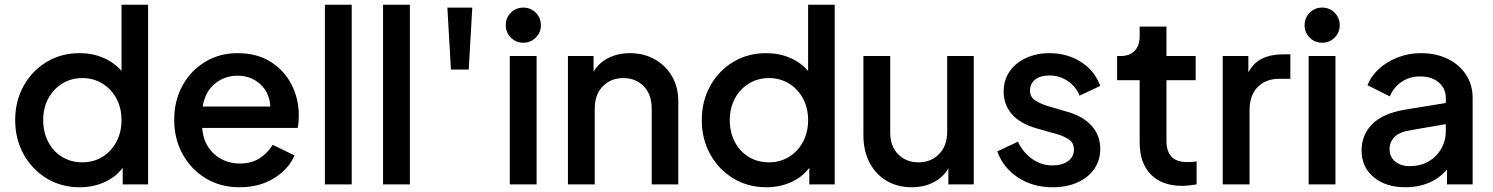

<svg xmlns="http://www.w3.org/2000/svg" viewBox="-20 -777 6291 809"><path d="M316 12Q372 12 419.5 -9Q467 -30 497 -70V0H604V-757H492V-478Q462 -513 416.5 -533Q371 -553 315 -553Q238 -553 176.5 -516Q115 -479 79.5 -415Q44 -351 44 -271Q44 -191 79.5 -127Q115 -63 176.5 -25.5Q238 12 316 12ZM327 -93Q279 -93 241.5 -116Q204 -139 183 -179.5Q162 -220 162 -271Q162 -322 183.5 -362Q205 -402 242.5 -425Q280 -448 327 -448Q374 -448 411.5 -425Q449 -402 470.5 -362Q492 -322 492 -271Q492 -220 470.5 -179.5Q449 -139 411.5 -116Q374 -93 327 -93Z M990 12Q1073 12 1134.5 -26Q1196 -64 1221 -122L1129 -167Q1109 -133 1074.5 -110.5Q1040 -88 991 -88Q927 -88 882 -128.5Q837 -169 832 -238H1234Q1237 -250 1238 -264Q1239 -278 1239 -291Q1239 -361 1208.5 -420.5Q1178 -480 1120.5 -516.5Q1063 -553 981 -553Q905 -553 844.5 -516.5Q784 -480 749 -416.5Q714 -353 714 -272Q714 -192 749.5 -127.5Q785 -63 847 -25.5Q909 12 990 12ZM981 -458Q1038 -458 1077 -422Q1116 -386 1119 -328H834Q844 -390 885 -424Q926 -458 981 -458Z M1349 0H1462V-757H1349Z M1594 0H1707V-757H1594Z M1880 -484H1955L1970 -745H1865Z M2111 -671Q2111 -640 2132.5 -618.5Q2154 -597 2185 -597Q2216 -597 2237.5 -618.5Q2259 -640 2259 -671Q2259 -702 2237.5 -723.5Q2216 -745 2185 -745Q2154 -745 2132.5 -723.5Q2111 -702 2111 -671ZM2128 0H2241V-541H2128Z M2373 0H2486V-319Q2486 -379 2520 -413.5Q2554 -448 2606 -448Q2659 -448 2692.5 -413.5Q2726 -379 2726 -319V0H2838V-350Q2838 -410 2811.5 -455.5Q2785 -501 2739 -527Q2693 -553 2634 -553Q2584 -553 2544 -533Q2504 -513 2481 -475V-541H2373Z M3209 12Q3265 12 3312.5 -9Q3360 -30 3390 -70V0H3497V-757H3385V-478Q3355 -513 3309.5 -533Q3264 -553 3208 -553Q3131 -553 3069.5 -516Q3008 -479 2972.5 -415Q2937 -351 2937 -271Q2937 -191 2972.5 -127Q3008 -63 3069.5 -25.5Q3131 12 3209 12ZM3220 -93Q3172 -93 3134.5 -116Q3097 -139 3076 -179.5Q3055 -220 3055 -271Q3055 -322 3076.5 -362Q3098 -402 3135.5 -425Q3173 -448 3220 -448Q3267 -448 3304.5 -425Q3342 -402 3363.5 -362Q3385 -322 3385 -271Q3385 -220 3363.5 -179.5Q3342 -139 3304.5 -116Q3267 -93 3220 -93Z M3822 12Q3873 12 3913 -8.5Q3953 -29 3976 -67V0H4083V-541H3971V-222Q3971 -163 3937 -128Q3903 -93 3850 -93Q3798 -93 3764.5 -127Q3731 -161 3731 -217V-541H3618V-207Q3618 -142 3643.5 -92.5Q3669 -43 3715 -15.5Q3761 12 3822 12Z M4415 12Q4475 12 4520.5 -8.5Q4566 -29 4591 -65.5Q4616 -102 4616 -150Q4616 -206 4580 -246.5Q4544 -287 4477 -306L4389 -332Q4364 -340 4342 -354Q4320 -368 4320 -396Q4320 -425 4342 -442Q4364 -459 4401 -459Q4444 -459 4478.5 -436Q4513 -413 4529 -374L4616 -415Q4592 -480 4534 -516.5Q4476 -553 4402 -553Q4347 -553 4303 -532.5Q4259 -512 4234 -476Q4209 -440 4209 -391Q4209 -336 4243.5 -296Q4278 -256 4348 -236L4433 -212Q4459 -205 4482 -190.5Q4505 -176 4505 -147Q4505 -116 4480 -98Q4455 -80 4415 -80Q4368 -80 4329.5 -107Q4291 -134 4269 -180L4182 -139Q4207 -70 4269.5 -29Q4332 12 4415 12Z M4961 6Q4975 6 4992 4Q5009 2 5022 0V-97Q5003 -94 4985 -94Q4936 -94 4915.5 -117.5Q4895 -141 4895 -182V-439H5018V-541H4895V-665H4782V-623Q4782 -585 4761 -563Q4740 -541 4702 -541H4687V-439H4782V-177Q4782 -90 4829 -42Q4876 6 4961 6Z M5132 0H5245V-312Q5245 -376 5279.5 -410.5Q5314 -445 5370 -445H5417V-548H5384Q5335 -548 5298 -530Q5261 -512 5240 -472V-541H5132Z M5477 -671Q5477 -640 5498.5 -618.5Q5520 -597 5551 -597Q5582 -597 5603.5 -618.5Q5625 -640 5625 -671Q5625 -702 5603.5 -723.5Q5582 -745 5551 -745Q5520 -745 5498.5 -723.5Q5477 -702 5477 -671ZM5494 0H5607V-541H5494Z M5901 12Q5957 12 6002 -7.5Q6047 -27 6077 -63V0H6185V-364Q6185 -420 6157 -462.5Q6129 -505 6080 -529Q6031 -553 5967 -553Q5916 -553 5870.5 -535.5Q5825 -518 5791.5 -488Q5758 -458 5742 -418L5836 -371Q5852 -409 5885.5 -432Q5919 -455 5964 -455Q6013 -455 6042.5 -429.5Q6072 -404 6072 -364V-343L5900 -315Q5806 -299 5761.5 -253.5Q5717 -208 5717 -143Q5717 -73 5768 -30.5Q5819 12 5901 12ZM5835 -147Q5835 -179 5856 -200Q5877 -221 5922 -228L6072 -254V-225Q6072 -184 6052.5 -150Q6033 -116 5999 -96.5Q5965 -77 5919 -77Q5882 -77 5858.5 -96.5Q5835 -116 5835 -147Z"/></svg>

Font: Custom Plus Jakarta Sans SemiBold
Style: Regular
Weight: 600
Designer: Gumpita Rahayu & FullSphere
Foundry: Tokotype & FullSphere
Version: Version 1.001;hotconv 1.0.117;makeotfexe 2.5.65602